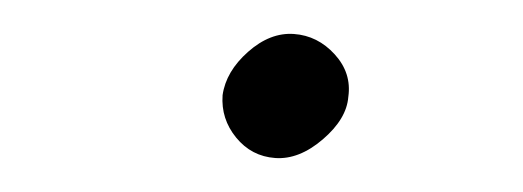

<svg xmlns="http://www.w3.org/2000/svg" viewBox="-20 -289 308 113"><path d="M111 -233Q110 -219 119 -208Q128 -197 142 -196Q156 -195 170 -207Q184 -219 185 -232Q187 -246 177 -257Q167 -268 153 -269Q139 -270 126 -258.5Q113 -247 111 -233Z"/></svg>

Font: Jost* 300 Light Italic
Style: Italic
Weight: 300
Italic angle: -10°
Version: Version 3.200; ttfautohint (v0.97) -l 8 -r 50 -G 200 -x 14 -